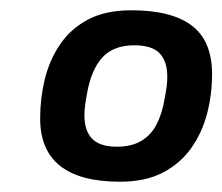

<svg xmlns="http://www.w3.org/2000/svg" viewBox="-20 -757 432 373"><path d="M213 -404Q58 -404 58 -527Q58 -566 67 -603Q76 -640 96.5 -670.5Q117 -701 151 -719Q185 -737 235 -737Q314 -737 353 -707Q392 -677 392 -613Q392 -574 382.5 -537Q373 -500 352 -470Q331 -440 297 -422Q263 -404 213 -404ZM207 -472Q235 -472 254 -483Q273 -494 284 -515Q295 -536 300 -566Q303 -582 304 -591Q305 -600 305 -608Q305 -638 290 -653.5Q275 -669 241 -669Q200 -669 178.5 -645Q157 -621 149 -575Q146 -559 145 -549.5Q144 -540 144 -533Q144 -503 159 -487.5Q174 -472 207 -472Z"/></svg>

Font: Archivo VF Beta
Style: Italic
Weight: 400
Italic angle: -10°
Designer: Hector Gatti
Foundry: Omnibus-Type
Version: Version 1.002